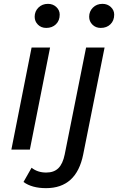

<svg xmlns="http://www.w3.org/2000/svg" viewBox="-20 -777 613 997"><path d="M144 -530H240L135 0H39ZM160 -690Q160 -718 179.5 -737.5Q199 -757 229 -757Q255 -757 272.5 -740.5Q290 -724 290 -701Q290 -670 270.5 -651Q251 -632 220 -632Q194 -632 177 -649Q160 -666 160 -690ZM102 168 144 94Q175 119 220 119Q260 119 283 96.5Q306 74 316 25L427 -530H523L412 25Q377 200 219 200Q146 200 102 168ZM443 -690Q443 -718 462.5 -737.5Q482 -757 512 -757Q538 -757 555.5 -740.5Q573 -724 573 -701Q573 -670 553.5 -651Q534 -632 503 -632Q477 -632 460 -649Q443 -666 443 -690Z"/></svg>

Font: Montserrat Alternates Medium
Style: Italic
Weight: 500
Italic angle: -11.3°
Designer: Julieta Ulanovsky
Foundry: Julieta Ulanovsky
Version: Version 7.200